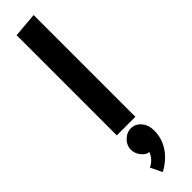

<svg xmlns="http://www.w3.org/2000/svg" viewBox="-341 -680 942 942"><g transform="rotate(-45 129.5 -209.5)"><path d="M194 0V-706L65 -695V0ZM138 24Q118 24 100.5 35.5Q83 47 73.5 63.5Q64 80 64 98Q64 126 83 148.5Q102 171 120 170Q113 191 97 206.5Q81 222 68 226L97 287Q128 271 155 245Q182 219 197 185Q212 151 212 114Q212 74 190.5 49Q169 24 138 24Z"/></g></svg>

Font: Catamaran
Style: Bold
Weight: 700
Designer: Pria Ravichandran
Version: Version 2.000